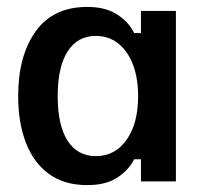

<svg xmlns="http://www.w3.org/2000/svg" viewBox="-20 -532 602 563"><path d="M235.8 10.8Q168.3 10.8 123.3 -22.1Q78.3 -55 55.8 -113.8Q33.3 -172.5 33.3 -250.8Q33.3 -368.3 84.6 -440Q135.8 -511.7 235.8 -511.7Q290 -511.7 324.2 -489.2Q358.3 -466.7 373.3 -435H393.3V-500H495.8V0H393.3V-65H373.3Q358.3 -34.2 324.6 -11.7Q290.8 10.8 235.8 10.8ZM260.8 -74.2Q317.5 -74.2 351.2 -122.1Q385 -170 385 -250Q385 -330 351.2 -378.3Q317.5 -426.7 260.8 -426.7Q207.5 -426.7 178.3 -381.2Q149.2 -335.8 149.2 -250Q149.2 -164.2 178.3 -119.2Q207.5 -74.2 260.8 -74.2Z"/></svg>

Font: Familjen Grotesk GF Medium
Style: Regular
Weight: 500
Designer: Anders Wikstroem, Jonas Baeckman, Matilda Gysing, Kristian Moeller
Foundry: Familjen STHLM AB
Version: Version 2.000; Beta; Release 4; Build 6